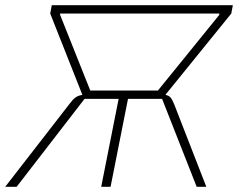

<svg xmlns="http://www.w3.org/2000/svg" viewBox="-42 -718 915 738"><path d="M-22 0 227 -321Q238 -336 248.5 -343.5Q259 -351 274 -353V-355L151 -666L157 -698H853L847 -666L595 -355V-353Q607 -351 614 -342.5Q621 -334 628 -316L751 0H714L581 -338H450L383 0H347L414 -338H283L22 0ZM305 -370H565L801 -661V-666H189V-661Z"/></svg>

Font: IBM Plex Sans ExtraLight
Style: Italic
Weight: 250
Italic angle: -11.31°
Designer: Mike Abbink, Paul van der Laan, Pieter van Rosmalen
Foundry: Bold Monday
Version: Version 3.201